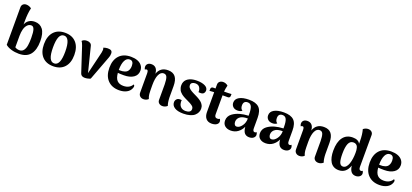

<svg xmlns="http://www.w3.org/2000/svg" viewBox="39 -1828 6308 2938"><g transform="rotate(20 3193.0 -359.0)"><path d="M276.9 14.2Q210 14.2 151.6 -3.4Q93.3 -21 58.1 -51.8V-662.1Q58.1 -694.8 78.6 -713.9Q99.1 -732.9 130.9 -732.9Q175.8 -732.9 215.8 -703.1Q193.8 -612.8 193.8 -484.9V-431.2Q210.4 -478 249.5 -504.4Q288.6 -530.8 344.2 -530.8Q427.7 -530.8 474.9 -469.5Q522 -408.2 522 -276.9Q522 -136.7 462.4 -61.3Q402.8 14.2 276.9 14.2ZM194.8 -61Q226.1 -40 267.1 -40Q289.6 -40 306.9 -48.6Q324.2 -57.1 335.9 -73.7Q347.7 -90.3 355.5 -110.6Q363.3 -130.9 367.4 -158.9Q371.6 -187 373.3 -214.6Q375 -242.2 375 -276.9Q375 -373.5 360.1 -416.7Q345.2 -460 311 -460Q273.4 -460 246.6 -430.7Q219.7 -401.4 207.3 -354.2Q194.8 -307.1 194.8 -248Z M589.8 -257.8Q589.8 -386.7 654.8 -458.7Q719.7 -530.8 836.4 -530.8Q953.1 -530.8 1018.3 -458.7Q1083.5 -386.7 1083.5 -257.8Q1083.5 -129.4 1018.3 -57.6Q953.1 14.2 836.4 14.2Q719.7 14.2 654.8 -57.6Q589.8 -129.4 589.8 -257.8ZM736.8 -257.8Q736.8 -144 761 -88.1Q785.2 -32.2 836.4 -32.2Q935.5 -32.2 935.5 -257.8Q935.5 -484.9 836.4 -484.9Q785.2 -484.9 761 -428.5Q736.8 -372.1 736.8 -257.8Z M1351.1 15.1Q1293.5 15.1 1278.8 -29.8L1146 -434.1Q1127.9 -484.4 1113.8 -499Q1140.1 -529.8 1191.9 -529.8Q1224.1 -529.8 1245.6 -516.1Q1267.1 -502.4 1272.9 -476.1L1375 -69.8L1462.9 -436Q1468.8 -468.3 1468.8 -481.9Q1468.8 -504.9 1460 -515.1Q1495.6 -529.8 1530.8 -529.8Q1570.8 -529.8 1588.4 -516.4Q1606 -502.9 1606 -472.2Q1606 -433.6 1591.8 -400.9L1442.9 -4.9Q1396 15.1 1351.1 15.1Z M1908.7 14.2Q1791 14.2 1722.4 -58.1Q1653.8 -130.4 1653.8 -259.8Q1653.8 -387.2 1720.2 -459Q1786.6 -530.8 1909.7 -530.8Q1968.3 -530.8 2014.2 -514.2Q2060.1 -497.6 2087.9 -462.6Q2115.7 -427.7 2115.7 -378.9Q2115.7 -306.2 2056.9 -266.1Q1998 -226.1 1900.4 -226.1Q1837.9 -226.1 1802.7 -230Q1809.6 -144.5 1845.9 -107.7Q1882.3 -70.8 1947.8 -70.8Q2000.5 -70.8 2036.9 -91.6Q2073.2 -112.3 2090.8 -146Q2118.7 -134.3 2099.6 -87.9Q2080.1 -39.1 2030 -12.5Q1980 14.2 1908.7 14.2ZM1800.8 -276.9Q1806.6 -275.9 1819.8 -275.9Q1841.3 -275.4 1858.4 -277.1Q1875.5 -278.8 1897 -285.9Q1918.5 -293 1933.1 -305.9Q1947.8 -318.8 1957.8 -343.5Q1967.8 -368.2 1967.8 -401.9Q1967.8 -484.9 1904.8 -484.9Q1855.5 -484.9 1828.1 -429.9Q1800.8 -375 1800.8 -277.8Z M2307.6 15.1Q2272 15.1 2249.3 -6.1Q2226.6 -27.3 2226.6 -63V-376Q2226.1 -404.3 2219.7 -416.7Q2213.4 -429.2 2200.7 -429.2Q2181.6 -429.2 2174.3 -417Q2161.6 -437.5 2161.6 -460Q2161.6 -491.7 2183.1 -511.2Q2204.6 -530.8 2243.7 -530.8Q2289.6 -530.8 2316.7 -501.2Q2343.8 -471.7 2346.7 -413.1Q2387.2 -530.8 2512.7 -530.8Q2594.7 -530.8 2634 -481Q2673.3 -431.2 2673.3 -331.1V-146Q2676.3 -60.5 2694.3 -16.1Q2659.7 15.1 2615.7 15.1Q2581.5 15.1 2559.1 -4.4Q2536.6 -23.9 2536.6 -56.2V-309.1Q2535.6 -388.7 2521 -425.8Q2506.3 -462.9 2465.3 -462.9Q2418 -462.9 2390.1 -404.3Q2362.3 -345.7 2362.3 -234.9Q2362.3 -128.4 2365.7 -90.8Q2369.1 -53.2 2385.3 -15.1Q2352.5 15.1 2307.6 15.1Z M2955.6 14.2Q2861.3 14.2 2812.3 -17.6Q2763.2 -49.3 2763.2 -102.1Q2763.2 -135.3 2787.4 -158Q2811.5 -180.7 2864.3 -171.9Q2858.9 -145.5 2866.2 -118.2Q2872.1 -84 2899.4 -59.6Q2926.8 -35.2 2974.6 -35.2Q3012.7 -35.2 3036.6 -50.3Q3060.5 -65.4 3060.5 -95.2Q3060.5 -112.3 3053.7 -126Q3046.9 -139.6 3027.1 -153.1Q3007.3 -166.5 2997.1 -172.1Q2986.8 -177.7 2955.1 -192.9Q2947.8 -196.3 2944.3 -198.2Q2921.4 -209 2910.4 -214.4Q2899.4 -219.7 2878.4 -231.4Q2857.4 -243.2 2846.4 -252.2Q2835.4 -261.2 2820.6 -276.1Q2805.7 -291 2798.1 -305.9Q2790.5 -320.8 2784.9 -341.1Q2779.3 -361.3 2779.3 -383.8Q2779.3 -414.6 2790 -439.5Q2800.8 -464.4 2819.3 -481.4Q2837.9 -498.5 2863.5 -510Q2889.2 -521.5 2918.5 -526.9Q2947.8 -532.2 2980.5 -532.2Q3063.5 -532.2 3114 -507.3Q3164.6 -482.4 3164.6 -435.1Q3164.6 -409.2 3148.4 -390.9Q3132.3 -372.6 3098.1 -372.1Q3081.5 -371.1 3063.5 -374Q3065.4 -412.1 3054.2 -434.1Q3045.4 -457.5 3025.4 -471.2Q3005.4 -484.9 2975.6 -484.9Q2944.3 -484.9 2923.3 -471.4Q2902.3 -458 2902.3 -431.2Q2902.3 -418.5 2906.2 -407Q2910.2 -395.5 2920.4 -385Q2930.7 -374.5 2938.7 -367.4Q2946.8 -360.4 2964.8 -350.3Q2982.9 -340.3 2991.9 -335.4Q3001 -330.6 3023.4 -319.8Q3043 -310.5 3053 -305.4Q3063 -300.3 3081.3 -290.5Q3099.6 -280.8 3109.9 -273.4Q3120.1 -266.1 3134.5 -255.1Q3148.9 -244.1 3157 -233.4Q3165 -222.7 3173.1 -209.5Q3181.2 -196.3 3184.8 -180.9Q3188.5 -165.5 3188.5 -148.9Q3188.5 -117.2 3175.5 -89.1Q3162.6 -61 3136.2 -37.4Q3109.9 -13.7 3063.2 0.2Q3016.6 14.2 2955.6 14.2Z M3414.1 9.8Q3354 9.8 3321.5 -28.1Q3289.1 -65.9 3289.1 -132.8V-455.1H3273.9Q3240.2 -455.1 3213.9 -451.2L3214.8 -483.9Q3215.3 -499.5 3225.6 -507.8Q3235.8 -516.1 3251 -516.1H3289.1V-580.1Q3289.1 -612.3 3311.3 -631.1Q3333.5 -649.9 3368.2 -649.9Q3411.6 -649.9 3445.8 -620.1Q3431.6 -567.4 3427.7 -516.1Q3448.7 -516.1 3495.4 -517.3Q3542 -518.6 3547.9 -520L3546.9 -487.8Q3546.4 -471.7 3536.6 -463.4Q3526.9 -455.1 3511.7 -455.1H3425.8V-425.8V-145Q3425.8 -91.8 3470.7 -91.8Q3502.9 -91.8 3509.8 -105Q3523.9 -84.5 3523.9 -62Q3523.9 -30.3 3494.1 -10.3Q3464.4 9.8 3414.1 9.8Z M4025.9 9.8Q3977.5 9.8 3950.2 -20.8Q3922.9 -51.3 3917 -121.1Q3889.2 -61.5 3840.1 -25.9Q3791 9.8 3725.1 9.8Q3666 9.8 3629.6 -21Q3593.3 -51.8 3593.3 -107.9Q3593.3 -142.6 3608.4 -171.1Q3623.5 -199.7 3650.1 -219.7Q3676.8 -239.7 3705.3 -253.4Q3733.9 -267.1 3768.1 -276.9Q3827.6 -293.9 3907.2 -297.9V-323.2Q3907.2 -407.2 3888.7 -446.5Q3870.1 -485.8 3824.2 -485.8Q3793 -485.8 3775.1 -468Q3757.3 -450.2 3757.3 -412.1Q3757.3 -357.9 3792 -337.9Q3768.1 -314 3719.2 -314Q3671.9 -314 3644.5 -340.6Q3617.2 -367.2 3617.2 -407.2Q3617.2 -466.3 3674.8 -498.5Q3732.4 -530.8 3832 -530.8Q3944.8 -530.8 3996.3 -480.2Q4047.9 -429.7 4047.9 -314V-145Q4047.9 -91.8 4081.1 -91.8Q4098.6 -91.8 4107.9 -105Q4121.1 -84 4121.1 -62Q4121.1 -31.7 4095 -11Q4068.8 9.8 4025.9 9.8ZM3796.9 -79.1Q3837.9 -83 3874.5 -133.8Q3911.1 -184.6 3911.1 -253.9Q3836.9 -253.9 3799.3 -231.9Q3773.9 -217.8 3759 -194.3Q3744.1 -170.9 3744.1 -142.1Q3744.1 -113.3 3757.3 -94.7Q3770.5 -76.2 3796.9 -79.1Z M4593.8 9.8Q4545.4 9.8 4518.1 -20.8Q4490.7 -51.3 4484.9 -121.1Q4457 -61.5 4408 -25.9Q4358.9 9.8 4293 9.8Q4233.9 9.8 4197.5 -21Q4161.1 -51.8 4161.1 -107.9Q4161.1 -142.6 4176.3 -171.1Q4191.4 -199.7 4218 -219.7Q4244.6 -239.7 4273.2 -253.4Q4301.8 -267.1 4335.9 -276.9Q4395.5 -293.9 4475.1 -297.9V-323.2Q4475.1 -407.2 4456.5 -446.5Q4438 -485.8 4392.1 -485.8Q4360.8 -485.8 4343 -468Q4325.2 -450.2 4325.2 -412.1Q4325.2 -357.9 4359.9 -337.9Q4335.9 -314 4287.1 -314Q4239.7 -314 4212.4 -340.6Q4185.1 -367.2 4185.1 -407.2Q4185.1 -466.3 4242.7 -498.5Q4300.3 -530.8 4399.9 -530.8Q4512.7 -530.8 4564.2 -480.2Q4615.7 -429.7 4615.7 -314V-145Q4615.7 -91.8 4648.9 -91.8Q4666.5 -91.8 4675.8 -105Q4689 -84 4689 -62Q4689 -31.7 4662.8 -11Q4636.7 9.8 4593.8 9.8ZM4364.7 -79.1Q4405.8 -83 4442.4 -133.8Q4479 -184.6 4479 -253.9Q4404.8 -253.9 4367.2 -231.9Q4341.8 -217.8 4326.9 -194.3Q4312 -170.9 4312 -142.1Q4312 -113.3 4325.2 -94.7Q4338.4 -76.2 4364.7 -79.1Z M4846.2 15.1Q4810.5 15.1 4787.8 -6.1Q4765.1 -27.3 4765.1 -63V-376Q4764.6 -404.3 4758.3 -416.7Q4752 -429.2 4739.3 -429.2Q4720.2 -429.2 4712.9 -417Q4700.2 -437.5 4700.2 -460Q4700.2 -491.7 4721.7 -511.2Q4743.2 -530.8 4782.2 -530.8Q4828.1 -530.8 4855.2 -501.2Q4882.3 -471.7 4885.3 -413.1Q4925.8 -530.8 5051.3 -530.8Q5133.3 -530.8 5172.6 -481Q5211.9 -431.2 5211.9 -331.1V-146Q5214.8 -60.5 5232.9 -16.1Q5198.2 15.1 5154.3 15.1Q5120.1 15.1 5097.7 -4.4Q5075.2 -23.9 5075.2 -56.2V-309.1Q5074.2 -388.7 5059.6 -425.8Q5044.9 -462.9 5003.9 -462.9Q4956.5 -462.9 4928.7 -404.3Q4900.9 -345.7 4900.9 -234.9Q4900.9 -128.4 4904.3 -90.8Q4907.7 -53.2 4923.8 -15.1Q4891.1 15.1 4846.2 15.1Z M5484.9 14.2Q5438.5 14.2 5403.8 -4.6Q5369.1 -23.4 5348.1 -57.9Q5327.1 -92.3 5317.1 -137.7Q5307.1 -183.1 5307.1 -240.2Q5307.1 -379.9 5362.5 -455.3Q5418 -530.8 5521 -530.8Q5612.8 -530.8 5642.1 -472.2V-513.2Q5642.1 -625.5 5619.1 -703.1Q5656.2 -732.9 5697.8 -732.9Q5731.9 -732.9 5754.4 -713.9Q5776.9 -694.8 5776.9 -662.1L5775.9 -145Q5775.9 -92.8 5810.1 -92.8Q5828.6 -92.8 5835.9 -104Q5849.1 -83 5849.1 -61Q5849.1 -30.8 5823.2 -11Q5797.4 8.8 5759.8 8.8Q5666 8.8 5651.9 -121.1Q5607.4 14.2 5484.9 14.2ZM5454.1 -243.2Q5454.1 -147.5 5470.5 -103.8Q5486.8 -60.1 5526.9 -60.1Q5555.2 -60.1 5577.4 -82.5Q5599.6 -105 5612.8 -143.3Q5626 -181.6 5632.6 -227.5Q5639.2 -273.4 5639.2 -324.2Q5639.2 -348.1 5637.5 -366.5Q5635.7 -384.8 5630.6 -403.8Q5625.5 -422.9 5616.5 -435.1Q5607.4 -447.3 5592.3 -455.1Q5577.1 -462.9 5556.2 -462.9Q5502 -462.9 5478 -407.2Q5454.1 -351.6 5454.1 -243.2Z M6147.9 14.2Q6030.3 14.2 5961.7 -58.1Q5893.1 -130.4 5893.1 -259.8Q5893.1 -387.2 5959.5 -459Q6025.9 -530.8 6148.9 -530.8Q6207.5 -530.8 6253.4 -514.2Q6299.3 -497.6 6327.1 -462.6Q6355 -427.7 6355 -378.9Q6355 -306.2 6296.1 -266.1Q6237.3 -226.1 6139.6 -226.1Q6077.1 -226.1 6042 -230Q6048.8 -144.5 6085.2 -107.7Q6121.6 -70.8 6187 -70.8Q6239.7 -70.8 6276.1 -91.6Q6312.5 -112.3 6330.1 -146Q6357.9 -134.3 6338.9 -87.9Q6319.3 -39.1 6269.3 -12.5Q6219.2 14.2 6147.9 14.2ZM6040 -276.9Q6045.9 -275.9 6059.1 -275.9Q6080.6 -275.4 6097.7 -277.1Q6114.7 -278.8 6136.2 -285.9Q6157.7 -293 6172.4 -305.9Q6187 -318.8 6197 -343.5Q6207 -368.2 6207 -401.9Q6207 -484.9 6144 -484.9Q6094.7 -484.9 6067.4 -429.9Q6040 -375 6040 -277.8Z"/></g></svg>

Font: Arima
Style: Bold
Weight: 700
Designer: Joana Correia and Natanael Gama
Foundry: NDISCOVER
Version: Version 1.100;Glyphs 3.1.2 (3151)